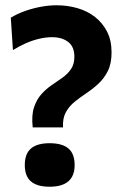

<svg xmlns="http://www.w3.org/2000/svg" viewBox="-20 -695 461 728"><path d="M104 -212Q99 -258 109 -288Q119 -318 137 -338Q155 -358 176.5 -372.5Q198 -387 217.5 -401Q237 -415 249.5 -433.5Q262 -452 262 -480Q262 -518 238.5 -536Q215 -554 177 -554Q154 -554 128.5 -548Q103 -542 78 -531Q53 -520 29 -505L21 -628Q48 -644 77 -654Q106 -664 136 -669.5Q166 -675 194 -675Q236 -675 274 -664Q312 -653 340.5 -630.5Q369 -608 386 -575Q403 -542 403 -496Q403 -454 389 -426Q375 -398 353.5 -378Q332 -358 308 -342Q284 -326 263 -309Q242 -292 229.5 -269Q217 -246 219 -212ZM168 13Q121 13 97.5 -7Q74 -27 74 -69Q74 -112 97.5 -132Q121 -152 168 -152Q216 -152 239.5 -132Q263 -112 263 -69Q263 13 168 13Z"/></svg>

Font: Bricolage Grotesque 96pt ExtraBold
Style: Bold
Weight: 700
Version: Version 1.001;gftools[0.9.33.dev8+g029e19f]